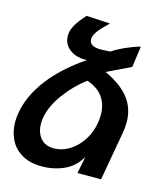

<svg xmlns="http://www.w3.org/2000/svg" viewBox="-117 -869 834 972"><g transform="rotate(15 300.0 -382.5)"><path d="M5 -170Q5 -193.5 9.5 -217.5Q25.5 -310 93 -398.5Q160.5 -487 275 -564.5Q241 -562.5 212.5 -573.2Q184 -584 167 -605.8Q150 -627.5 150 -658Q150 -668 151.5 -677.5Q155 -696.5 168.5 -719.8Q182 -743 215.5 -780.5L339.5 -773.5Q300 -735.5 286 -716.2Q272 -697 269 -681.5Q268 -674.5 268 -672Q268 -654 282.8 -644.2Q297.5 -634.5 331 -634.5L378.5 -637Q410 -658 451 -675.8Q492 -693.5 521 -701L506 -590.5L382 -531Q470 -490 510.5 -436.8Q551 -383.5 551 -312.5Q551 -285.5 546 -257.5L500.5 0H377L394 -88.5Q363 -34 309 -9.8Q255 14.5 193.5 14.5Q130 14.5 87.8 -10.5Q45.5 -35.5 25.2 -77.2Q5 -119 5 -170ZM133.5 -195Q133.5 -148 158.2 -118.8Q183 -89.5 226.5 -89.5Q271 -89.5 310 -113.8Q349 -138 375.8 -179.5Q402.5 -221 411 -270.5Q415 -294.5 415 -314.5Q415 -368.5 388 -406.8Q361 -445 304.5 -464.5Q242 -417.5 194.8 -353Q147.5 -288.5 136.5 -227Q133.5 -210.5 133.5 -195Z"/></g></svg>

Font: JuliaMono BoldItalic
Style: Regular
Weight: 700
Italic angle: -9°
Monospace: yes
Designer: cormullion
Foundry: corm
Version: Version 0.049; ttfautohint (v1.8.4)